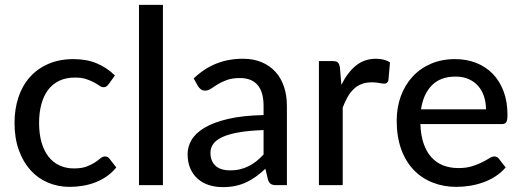

<svg xmlns="http://www.w3.org/2000/svg" viewBox="-20 -758 2134 786"><path d="M424.5 -413Q420 -407.5 415.8 -404.2Q411.5 -401 403.5 -401Q395.5 -401 386.8 -407.2Q378 -413.5 364.8 -420.8Q351.5 -428 332.8 -434.2Q314 -440.5 286.5 -440.5Q250.5 -440.5 223 -427.5Q195.5 -414.5 177.2 -390.5Q159 -366.5 149.5 -332Q140 -297.5 140 -254.5Q140 -210 150 -175.2Q160 -140.5 178.5 -116.8Q197 -93 223.5 -80.8Q250 -68.5 282.5 -68.5Q314 -68.5 334.5 -76.2Q355 -84 368.5 -93Q382 -102 391 -109.8Q400 -117.5 409.5 -117.5Q421.5 -117.5 428 -108.5L456 -72.5Q438.5 -51 416.8 -36Q395 -21 370.5 -11.5Q346 -2 319.2 2.5Q292.5 7 265 7Q217.5 7 176.2 -10.5Q135 -28 104.8 -61.5Q74.5 -95 57 -143.8Q39.5 -192.5 39.5 -254.5Q39.5 -311 55.2 -359Q71 -407 101.8 -441.8Q132.5 -476.5 177.5 -496.2Q222.5 -516 280.5 -516Q335 -516 376.5 -498.5Q418 -481 450.5 -449Z M647 -738V0H549V-738Z M1059 -225.5Q999.5 -223.5 958 -216.2Q916.5 -209 890.5 -197Q864.5 -185 853 -168.8Q841.5 -152.5 841.5 -132.5Q841.5 -113.5 847.8 -99.8Q854 -86 864.8 -77.2Q875.5 -68.5 890 -64.5Q904.5 -60.5 921.5 -60.5Q944 -60.5 962.8 -65Q981.5 -69.5 998 -77.8Q1014.5 -86 1029.5 -98Q1044.5 -110 1059 -125.5ZM773 -437Q815.5 -477.5 865.2 -497.5Q915 -517.5 974.5 -517.5Q1018 -517.5 1051.5 -503.2Q1085 -489 1108 -463.5Q1131 -438 1142.8 -402.5Q1154.5 -367 1154.5 -324V0H1111Q1096.5 0 1089 -4.8Q1081.5 -9.5 1077 -22.5L1066.5 -67Q1047 -49 1028 -35.2Q1009 -21.5 988.2 -11.8Q967.5 -2 944 3Q920.5 8 892 8Q862 8 835.8 -0.2Q809.5 -8.5 790 -25.5Q770.5 -42.5 759.2 -68Q748 -93.5 748 -127.5Q748 -157.5 764.2 -185.2Q780.5 -213 817.2 -235Q854 -257 913.2 -271Q972.5 -285 1059 -287V-324Q1059 -381.5 1034.5 -410Q1010 -438.5 962.5 -438.5Q930.5 -438.5 908.8 -430.5Q887 -422.5 871.2 -412.8Q855.5 -403 843.8 -395Q832 -387 819.5 -387Q809.5 -387 802.2 -392.5Q795 -398 790.5 -405.5Z M1377.5 -410.5Q1402 -460.5 1436.5 -489Q1471 -517.5 1519.5 -517.5Q1536 -517.5 1550.8 -513.8Q1565.5 -510 1576.5 -502.5L1570 -429Q1566.5 -415.5 1553.5 -415.5Q1546.5 -415.5 1532.5 -418.2Q1518.5 -421 1502.5 -421Q1479 -421 1461 -414.2Q1443 -407.5 1428.8 -394.2Q1414.5 -381 1403.5 -361.8Q1392.5 -342.5 1383 -318V0H1285.5V-508H1341.5Q1357.5 -508 1363.2 -502.2Q1369 -496.5 1371.5 -482Z M1969.5 -310.5Q1969.5 -339.5 1961.2 -364Q1953 -388.5 1937 -406.5Q1921 -424.5 1898 -434.5Q1875 -444.5 1845 -444.5Q1783.5 -444.5 1748.2 -409Q1713 -373.5 1703.5 -310.5ZM2050 -72.5Q2032 -51.5 2008.5 -36.2Q1985 -21 1958.5 -11.5Q1932 -2 1903.8 2.5Q1875.5 7 1848 7Q1795.5 7 1750.8 -10.8Q1706 -28.5 1673.2 -62.8Q1640.5 -97 1622.2 -147.8Q1604 -198.5 1604 -264.5Q1604 -317.5 1620.5 -363.2Q1637 -409 1667.8 -443Q1698.5 -477 1743 -496.5Q1787.5 -516 1843 -516Q1889.5 -516 1928.8 -500.8Q1968 -485.5 1996.5 -456.5Q2025 -427.5 2041.2 -385Q2057.5 -342.5 2057.5 -288Q2057.5 -265.5 2052.5 -257.8Q2047.5 -250 2034 -250H1701Q1702.5 -204.5 1714 -170.8Q1725.5 -137 1745.8 -114.5Q1766 -92 1794 -81Q1822 -70 1856.5 -70Q1889 -70 1912.8 -77.5Q1936.5 -85 1953.8 -93.8Q1971 -102.5 1982.8 -110Q1994.5 -117.5 2003.5 -117.5Q2015.5 -117.5 2022 -108.5Z"/></svg>

Font: Lato 2
Style: Regular
Weight: 500
Designer: Lukasz Dziedzic with Adam Twardoch and Botio Nikoltchev
Foundry: tyPoland Lukasz Dziedzic
Version: Version 2.015; 2015-08-06; http://www.latofonts.com/